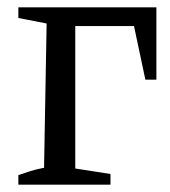

<svg xmlns="http://www.w3.org/2000/svg" viewBox="-20 -503 463 523"><path d="M406 -483V-286H376L345 -432H185V-44L281 -29V0H30V-26Q47 -32 63 -37Q79 -42 100 -46L107 -439L30 -454V-483Z"/></svg>

Font: Piazzolla
Style: Regular
Weight: 400
Designer: Juan Pablo del Peral
Foundry: Huerta Tipografica
Version: Version 1.330